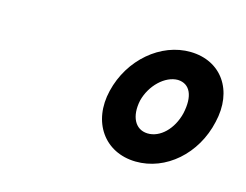

<svg xmlns="http://www.w3.org/2000/svg" viewBox="-48 -834 480 374"><g transform="rotate(15 191.5 -647.0)"><path d="M248 -530C309 -529 364 -577 379 -645C395 -712 359 -763 297 -764C237 -765 180 -717 164 -650C148 -584 185 -531 248 -530ZM287 -705C312 -704 322 -681 314 -645C306 -612 282 -588 256 -589C231 -590 219 -614 226 -647C234 -679 261 -705 287 -705Z"/></g></svg>

Font: Mazius Display Extra Italic
Style: Bold
Weight: 700
Italic angle: -17°
Designer: Alberto Casagrande & Collletttivo
Foundry: Collletttivo
Version: Version 2.000;Glyphs 3.2 (3217)